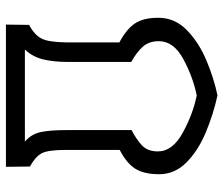

<svg xmlns="http://www.w3.org/2000/svg" viewBox="-73 -681 754 648"><g transform="rotate(90 304.0 -357.0)"><path d="M63 0H543L542 -81Q509 -99 497.5 -120.5Q486 -142 486 -201V-384Q532 -408 550 -437.5Q568 -467 568 -517Q568 -570 528 -609.5Q488 -649 427 -674.5Q366 -700 302 -714Q244 -702 183.5 -676.5Q123 -651 81.5 -610.5Q40 -570 40 -514Q40 -464 59 -435.5Q78 -407 123 -383V-201Q122 -142 109.5 -119Q97 -96 64 -78ZM147 -64Q172 -90 180.5 -126Q189 -162 189 -207V-423Q158 -440 138.5 -461Q119 -482 119 -516Q119 -566 179 -598.5Q239 -631 302 -644Q366 -631 428.5 -596.5Q491 -562 491 -513Q491 -478 470.5 -459Q450 -440 419 -424V-206Q419 -148 426 -116.5Q433 -85 458 -64Z"/></g></svg>

Font: Noto Sans Arabic
Style: Regular
Weight: 400
Designer: Nadine Chahine - Monotype Design Team
Foundry: Monotype Imaging Inc.
Version: Version 1.902